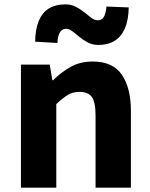

<svg xmlns="http://www.w3.org/2000/svg" viewBox="-20 -860 689 880"><path d="M76 0V-564H208L220 -492H223Q259 -528 303 -553Q347 -578 405 -578Q497 -578 538.5 -517.5Q580 -457 580 -351V0H418V-330Q418 -393 400.5 -416Q383 -439 345 -439Q313 -439 290 -424.5Q267 -410 238 -383V0ZM431 -654Q404 -654 383 -665Q362 -676 344.5 -690.5Q327 -705 312 -716.5Q297 -728 283 -728Q265 -728 255 -712.5Q245 -697 243 -663L141 -669Q142 -727 158 -765Q174 -803 204.5 -821.5Q235 -840 279 -840Q306 -840 327.5 -829Q349 -818 366.5 -803.5Q384 -789 399 -778Q414 -767 428 -767Q446 -767 455.5 -782Q465 -797 468 -830L570 -826Q569 -768 552.5 -730Q536 -692 505.5 -673Q475 -654 431 -654Z"/></svg>

Font: Noto Sans SC Thin ExtraBold
Style: Regular
Weight: 800
Version: Version 2.004-H2;hotconv 1.0.118;makeotfexe 2.5.65603